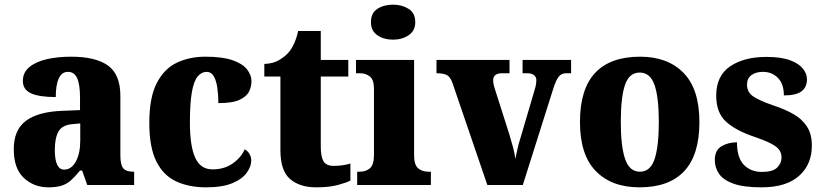

<svg xmlns="http://www.w3.org/2000/svg" viewBox="-20 -793 3525 823"><path d="M187 10Q126 10 82.5 -30Q39 -70 39 -154Q39 -236 91 -275Q143 -314 247 -318L323 -321V-374Q323 -430 311 -457.5Q299 -485 271 -485Q245 -485 232 -457Q219 -429 219 -377Q148 -377 113 -393Q78 -409 78 -446Q78 -483 106.5 -506Q135 -529 181.5 -539.5Q228 -550 285 -550Q390 -550 443 -512Q496 -474 496 -381V-127Q496 -87 508 -72Q520 -57 551 -57H555V0H354L332 -62H323Q302 -36 284 -20Q266 -4 243.5 3Q221 10 187 10ZM255 -66Q286 -66 305 -100.5Q324 -135 324 -191V-264L292 -261Q248 -258 231.5 -230.5Q215 -203 215 -150Q215 -66 255 -66Z M863 10Q790 10 735 -15.5Q680 -41 650 -101.5Q620 -162 620 -266Q620 -375 652 -437Q684 -499 738.5 -524.5Q793 -550 860 -550Q933 -550 976.5 -535Q1020 -520 1039 -495.5Q1058 -471 1058 -444Q1058 -423 1048 -401.5Q1038 -380 1007.5 -365.5Q977 -351 916 -351Q916 -386 911.5 -417Q907 -448 896 -466.5Q885 -485 866 -485Q844 -485 827.5 -465.5Q811 -446 802.5 -398.5Q794 -351 794 -267Q794 -168 816.5 -117.5Q839 -67 891 -67Q941 -67 977 -92Q1013 -117 1029 -153Q1043 -145 1050 -132Q1057 -119 1057 -105Q1057 -80 1038 -53Q1019 -26 976.5 -8Q934 10 863 10Z M1335 10Q1265 10 1223.5 -25.5Q1182 -61 1182 -149V-465H1113V-519Q1150 -520 1175.5 -535Q1201 -550 1215 -566Q1228 -580 1239.5 -604Q1251 -628 1258 -660H1355V-536H1473V-465H1355V-165Q1355 -122 1366.5 -102Q1378 -82 1411 -82Q1449 -82 1482 -92V-19Q1465 -10 1428 0Q1391 10 1335 10Z M1665 -623Q1625 -623 1597.5 -642Q1570 -661 1570 -698Q1570 -737 1597.5 -755Q1625 -773 1665 -773Q1703 -773 1731.5 -755Q1760 -737 1760 -698Q1760 -661 1731.5 -642Q1703 -623 1665 -623ZM1511 0V-57H1522Q1549 -57 1566 -72Q1583 -87 1583 -129V-413Q1583 -451 1565.5 -465Q1548 -479 1523 -479H1506V-536H1755V-127Q1755 -86 1772.5 -71.5Q1790 -57 1816 -57H1827V0Z M1921 -433Q1912 -461 1897.5 -470Q1883 -479 1851 -479V-536H2164V-479H2132Q2094 -479 2094 -449Q2094 -437 2097 -426Q2100 -415 2103 -406L2163 -218Q2172 -188 2179 -162Q2186 -136 2189 -112Q2193 -132 2198 -154Q2203 -176 2209 -195L2268 -395Q2273 -411 2276 -423.5Q2279 -436 2279 -450Q2279 -462 2269.5 -470.5Q2260 -479 2239 -479H2220V-536H2428V-479H2405Q2387 -479 2375 -464.5Q2363 -450 2350 -408L2221 0H2069Z M2721 10Q2602 10 2534 -59.5Q2466 -129 2466 -270Q2466 -411 2531 -480.5Q2596 -550 2724 -550Q2842 -550 2910 -480.5Q2978 -411 2978 -270Q2978 -129 2913 -59.5Q2848 10 2721 10ZM2723 -57Q2768 -57 2786 -111.5Q2804 -166 2804 -270Q2804 -376 2785.5 -429Q2767 -482 2722 -482Q2677 -482 2659 -429Q2641 -376 2641 -270Q2641 -166 2659.5 -111.5Q2678 -57 2723 -57Z M3244 10Q3168 10 3124.5 -5.5Q3081 -21 3062.5 -47.5Q3044 -74 3044 -107Q3044 -149 3072.5 -166Q3101 -183 3139 -183Q3139 -117 3168.5 -86.5Q3198 -56 3246 -56Q3292 -56 3311 -74.5Q3330 -93 3330 -118Q3330 -148 3303.5 -166.5Q3277 -185 3218 -205Q3134 -233 3092 -271.5Q3050 -310 3050 -383Q3050 -468 3109.5 -508.5Q3169 -549 3265 -549Q3328 -549 3366 -535Q3404 -521 3421.5 -499Q3439 -477 3439 -453Q3439 -419 3415.5 -401.5Q3392 -384 3340 -384Q3340 -433 3314.5 -459Q3289 -485 3250 -485Q3220 -485 3201 -471Q3182 -457 3182 -430Q3182 -400 3205.5 -382Q3229 -364 3295 -341Q3344 -325 3381 -304Q3418 -283 3439 -250.5Q3460 -218 3460 -169Q3460 -88 3405 -39Q3350 10 3244 10Z"/></svg>

Font: Noto Serif Armenian SemiCondensed ExtraBold
Style: Regular
Weight: 800
Width: 4
Designer: Monotype Design Team
Foundry: Monotype Imaging Inc.
Version: Version 2.008; ttfautohint (v1.8.4.7-5d5b)